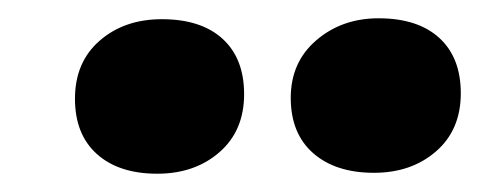

<svg xmlns="http://www.w3.org/2000/svg" viewBox="-20 -796 536 210"><path d="M298 -689Q298 -728 326 -752Q354 -776 394 -776Q437 -776 460.5 -754.5Q484 -733 484 -694Q484 -654 457 -630.5Q430 -607 389 -607Q347 -607 322.5 -628.5Q298 -650 298 -689ZM62 -688Q62 -728 89 -751.5Q116 -775 157 -775Q200 -775 223.5 -753.5Q247 -732 247 -693Q247 -653 220 -629.5Q193 -606 152 -606Q110 -606 86 -627.5Q62 -649 62 -688Z"/></svg>

Font: Literata 36pt ExtraBold
Style: Italic
Weight: 800
Italic angle: -2°
Designer: Latin by Veronika Burian and Jose Scaglione. Greek by Irene Vlachou. Cyrillic by Vera Evstafieva
Foundry: TypeTogether
Version: Version 3.002